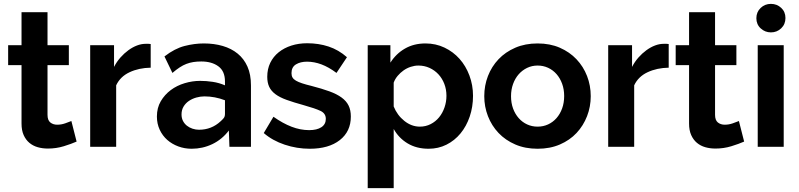

<svg xmlns="http://www.w3.org/2000/svg" viewBox="-20 -757 4121 990"><path d="M375 -27Q348 -15 309 -3Q270 9 227 9Q199 9 174.5 2Q150 -5 131.5 -20.5Q113 -36 102 -60.5Q91 -85 91 -120V-421H22V-524H91V-694H225V-524H335V-421H225V-165Q225 -137 239.5 -125.5Q254 -114 275 -114Q296 -114 316 -121Q336 -128 348 -133Z M757 -408Q696 -407 648 -384.5Q600 -362 579 -317V0H445V-524H568V-412Q582 -439 601 -460.5Q620 -482 642 -498Q664 -514 686.5 -522.5Q709 -531 730 -531Q741 -531 746.5 -531Q752 -531 757 -530Z M968 10Q932 10 899.5 -2Q867 -14 842.5 -35.5Q818 -57 803.5 -88Q789 -119 789 -156Q789 -201 809 -235Q829 -269 860.5 -292.5Q892 -316 932 -328Q972 -340 1012 -340Q1044 -340 1077 -335Q1110 -330 1140 -317V-337Q1140 -390 1106 -415Q1072 -440 1018 -440Q995 -440 976.5 -437Q958 -434 941 -427.5Q924 -421 906.5 -409.5Q889 -398 869 -381L828 -466Q881 -507 932 -520Q983 -533 1031 -533Q1084 -533 1128.5 -520Q1173 -507 1205.5 -480.5Q1238 -454 1256 -413.5Q1274 -373 1274 -317V0H1163L1160 -84Q1125 -38 1075 -14Q1025 10 968 10ZM1006 -88Q1071 -88 1118 -132Q1127 -140 1133.5 -148Q1140 -156 1140 -170V-240Q1088 -260 1034 -260Q1013 -260 992 -254Q971 -248 954 -236.5Q937 -225 926.5 -207.5Q916 -190 916 -167Q916 -148 923.5 -133.5Q931 -119 943.5 -109Q956 -99 972.5 -93.5Q989 -88 1006 -88Z M1577 10Q1511 10 1448 -11Q1385 -32 1340 -71L1390 -155Q1438 -121 1483.5 -103.5Q1529 -86 1574 -86Q1614 -86 1637 -101Q1660 -116 1660 -144Q1660 -172 1633 -185Q1606 -198 1545 -215Q1494 -229 1458 -242Q1422 -255 1400 -271.5Q1378 -288 1368 -309.5Q1358 -331 1358 -361Q1358 -401 1373.5 -433Q1389 -465 1417 -487.5Q1445 -510 1482.5 -522Q1520 -534 1564 -534Q1623 -534 1674.5 -517Q1726 -500 1769 -462L1715 -381Q1675 -411 1637.5 -425Q1600 -439 1563 -439Q1529 -439 1506 -425Q1483 -411 1483 -380Q1483 -366 1488.5 -357Q1494 -348 1506 -341Q1518 -334 1537.5 -327.5Q1557 -321 1586 -314Q1640 -300 1678.5 -286Q1717 -272 1741.5 -254Q1766 -236 1777.5 -212.5Q1789 -189 1789 -156Q1789 -79 1732 -34.5Q1675 10 1577 10Z M2190 10Q2128 10 2082 -17.5Q2036 -45 2010 -92V213H1876V-524H1993V-434Q2022 -480 2068 -506.5Q2114 -533 2174 -533Q2227 -533 2272 -511.5Q2317 -490 2349.5 -453.5Q2382 -417 2400.5 -367.5Q2419 -318 2419 -263Q2419 -206 2402 -156Q2385 -106 2354.5 -69Q2324 -32 2282 -11Q2240 10 2190 10ZM2145 -104Q2175 -104 2200.5 -117Q2226 -130 2244 -152Q2262 -174 2272 -203Q2282 -232 2282 -263Q2282 -296 2271 -324.5Q2260 -353 2240.5 -374Q2221 -395 2194.5 -407Q2168 -419 2137 -419Q2118 -419 2098 -412.5Q2078 -406 2061 -394Q2044 -382 2030.5 -366Q2017 -350 2010 -331V-208Q2028 -163 2065 -133.5Q2102 -104 2145 -104Z M2752 10Q2688 10 2637 -12Q2586 -34 2550.5 -71.5Q2515 -109 2496 -158Q2477 -207 2477 -261Q2477 -316 2496 -365Q2515 -414 2550.5 -451.5Q2586 -489 2637 -511Q2688 -533 2752 -533Q2816 -533 2866.5 -511Q2917 -489 2952.5 -451.5Q2988 -414 3007 -365Q3026 -316 3026 -261Q3026 -207 3007 -158Q2988 -109 2953 -71.5Q2918 -34 2867 -12Q2816 10 2752 10ZM2615 -261Q2615 -226 2625.5 -197.5Q2636 -169 2654.5 -148Q2673 -127 2698 -115.5Q2723 -104 2752 -104Q2781 -104 2806 -115.5Q2831 -127 2849.5 -148Q2868 -169 2878.5 -198Q2889 -227 2889 -262Q2889 -296 2878.5 -325Q2868 -354 2849.5 -375Q2831 -396 2806 -407.5Q2781 -419 2752 -419Q2723 -419 2698 -407Q2673 -395 2654.5 -374Q2636 -353 2625.5 -324Q2615 -295 2615 -261Z M3428 -408Q3367 -407 3319 -384.5Q3271 -362 3250 -317V0H3116V-524H3239V-412Q3253 -439 3272 -460.5Q3291 -482 3313 -498Q3335 -514 3357.5 -522.5Q3380 -531 3401 -531Q3412 -531 3417.5 -531Q3423 -531 3428 -530Z M3817 -27Q3790 -15 3751 -3Q3712 9 3669 9Q3641 9 3616.5 2Q3592 -5 3573.5 -20.5Q3555 -36 3544 -60.5Q3533 -85 3533 -120V-421H3464V-524H3533V-694H3667V-524H3777V-421H3667V-165Q3667 -137 3681.5 -125.5Q3696 -114 3717 -114Q3738 -114 3758 -121Q3778 -128 3790 -133Z M3887 0V-524H4021V0ZM4030 -664Q4030 -632 4008 -611Q3986 -590 3955 -590Q3925 -590 3902.5 -610.5Q3880 -631 3880 -663Q3880 -695 3902 -716Q3924 -737 3955 -737Q3986 -737 4008 -716.5Q4030 -696 4030 -664Z"/></svg>

Font: IngvarSans
Style: Bold
Weight: 700
Version: Version 3.000